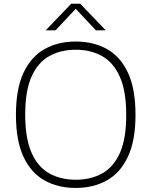

<svg xmlns="http://www.w3.org/2000/svg" viewBox="-20 -964 784 994"><path d="M372 9Q280 9 210.2 -30Q140.5 -69 101.5 -152.5Q62.5 -236 62.5 -370Q62.5 -504 101.8 -587.5Q141 -671 211 -710Q281 -749 372 -749Q464 -749 533.8 -710Q603.5 -671 642.5 -587.5Q681.5 -504 681.5 -370Q681.5 -236 642.2 -152.5Q603 -69 533 -30Q463 9 372 9ZM372 -33.5Q450 -33.5 509 -66.2Q568 -99 600.8 -172.5Q633.5 -246 633.5 -368Q633.5 -492 600.5 -566.2Q567.5 -640.5 508.8 -673.5Q450 -706.5 372 -706.5Q294.5 -706.5 235.5 -673.8Q176.5 -641 143.5 -567.8Q110.5 -494.5 110.5 -372Q110.5 -248 143.2 -173.8Q176 -99.5 235 -66.5Q294 -33.5 372 -33.5ZM216.5 -807 348.5 -944.5H395.5L527.5 -807H476.5L363.5 -927.5H380.5L267.5 -807Z"/></svg>

Font: Encode Sans SemiExpanded ExtraLight
Style: Regular
Weight: 250
Width: 6
Designer: Multiple Designers
Foundry: Impallari Type
Version: Version 3.002